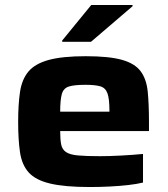

<svg xmlns="http://www.w3.org/2000/svg" viewBox="-20 -744 676 772"><path d="M341 8Q240 8 181.5 -6Q123 -20 95.5 -50.5Q68 -81 60.5 -131.5Q53 -182 53 -254Q53 -324 60.5 -374.5Q68 -425 94.5 -456.5Q121 -488 176 -503Q231 -518 325 -518Q418 -518 470 -503.5Q522 -489 545.5 -457.5Q569 -426 574 -375.5Q579 -325 579 -253V-217H222Q222 -183 226 -163Q230 -143 245.5 -132.5Q261 -122 293.5 -119Q326 -116 383 -116Q418 -116 466 -118.5Q514 -121 555 -125V-10Q531 -4 496 0Q461 4 420.5 6Q380 8 341 8ZM222 -295H420V-300Q420 -347 412 -369Q404 -391 383 -397Q362 -403 323 -403Q278 -403 256.5 -396Q235 -389 228.5 -365.5Q222 -342 222 -295ZM230 -576V-581L347 -724H513V-719L346 -576Z"/></svg>

Font: Saira Expanded
Style: Bold
Weight: 700
Width: 7
Designer: Hector Gatti with collaboration of the Omnibus-Type team
Foundry: Omnibus-Type
Version: Version 1.100; ttfautohint (v1.8.3)